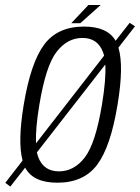

<svg xmlns="http://www.w3.org/2000/svg" viewBox="-64 -704 542 744"><path d="M-43.5 4.5 23.5 -82Q4 -154 28 -298.5Q55 -461 107 -531Q159 -601 261.5 -601Q352.5 -601 384 -546L438.5 -615.5L459 -602L395 -519.5Q416.5 -447.5 391.5 -298.5Q365 -136 312.8 -66Q260.5 4 158.5 4Q64 4 33.5 -54.5L-24 19ZM164.5 -40Q223 -40 264.5 -93.8Q306 -147.5 331 -298Q347.5 -397 344 -454L79 -113.5Q81.5 -102.5 84.5 -94.5Q105.5 -40 164.5 -40ZM75.5 -148.5 339.5 -488.5Q337.5 -496 335 -502.5Q314 -557 255.5 -557Q197 -557 155.2 -503Q113.5 -449 88.5 -298Q73 -205 75.5 -148.5ZM212 -614 278.5 -684.5H326L247 -614Z"/></svg>

Font: Anybody Light
Style: Italic
Weight: 300
Italic angle: -10°
Designer: Tyler Finck
Foundry: Etcetera Type Company
Version: Version 1.010; ttfautohint (v1.8.3) -l 8 -r 50 -G 200 -x 14 